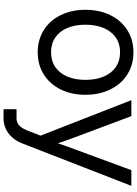

<svg xmlns="http://www.w3.org/2000/svg" viewBox="135 -702 771 1081"><g transform="rotate(90 520.5 -161.5)"><path d="M35.2 -256.8Q35.2 -335.4 65.2 -397Q95.2 -458.5 149.7 -492.9Q204.1 -527.3 274.4 -527.3Q344.7 -527.3 399.2 -492.9Q453.6 -458.5 483.6 -397Q513.7 -335.4 513.7 -256.8Q513.7 -178.7 483.6 -117.7Q453.6 -56.6 399.2 -22.5Q344.7 11.7 274.4 11.7Q204.1 11.7 149.7 -22.5Q95.2 -56.6 65.2 -117.7Q35.2 -178.7 35.2 -256.8ZM429.7 -256.8Q429.7 -315.4 411.1 -359.6Q392.6 -403.8 357.4 -428Q322.3 -452.1 274.4 -452.1Q226.6 -452.1 191.4 -428Q156.2 -403.8 137.7 -359.9Q119.1 -315.9 119.1 -256.8Q119.1 -198.2 137.7 -154.5Q156.2 -110.8 191.2 -87.2Q226.1 -63.5 274.4 -63.5Q322.8 -63.5 357.7 -87.4Q392.6 -111.3 411.1 -155Q429.7 -198.7 429.7 -256.8ZM594.7 130.9H645.5Q661.6 130.9 674.1 124.3Q686.5 117.7 696.8 104Q707 90.3 715.3 68.8L743.7 -4.4L543.9 -515.6H633.8L745.1 -218.8Q771.5 -148.9 797.9 -70.3H775.9Q786.1 -102.5 800.5 -142.1Q814.9 -181.6 828.6 -218.8L938 -515.6H1026.4L788.6 95.7Q775.4 130.4 754.2 154.5Q732.9 178.7 705.3 191.4Q677.7 204.1 645.5 204.1H594.7Z"/></g></svg>

Font: Intratopia Thin
Style: Regular
Weight: 100
Designer: Rasmus Andersson
Foundry: rsms
Version: Version 3.000;Glyphs 3.2.3 (3260)